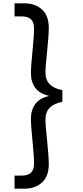

<svg xmlns="http://www.w3.org/2000/svg" viewBox="-20 -954 502 1161"><path d="M357 -338Q255 -319 255 -233Q255 -195 265 -103Q275 -5 275 39Q275 111 234.5 149Q194 187 126 187H68V108H109Q148 108 167 90.5Q186 73 186 33Q186 4 182 -38.5Q178 -81 177 -96Q167 -192 167 -236Q167 -289 193.5 -325Q220 -361 275 -373V-375Q220 -387 193.5 -422.5Q167 -458 167 -511Q167 -555 177 -651Q178 -666 182 -708.5Q186 -751 186 -780Q186 -820 167 -837.5Q148 -855 109 -855H68V-934H126Q194 -934 234.5 -896Q275 -858 275 -786Q275 -742 265 -644Q255 -552 255 -514Q255 -428 357 -409Z"/></svg>

Font: Fz Poppins
Style: Regular
Weight: 400
Designer: Ninad Kale (Devanagari), Jonny Pinhorn (Latin)
Foundry: Indian Type Foundry
Version: Vit hóa bi Vntype.Com & FontZin.Com